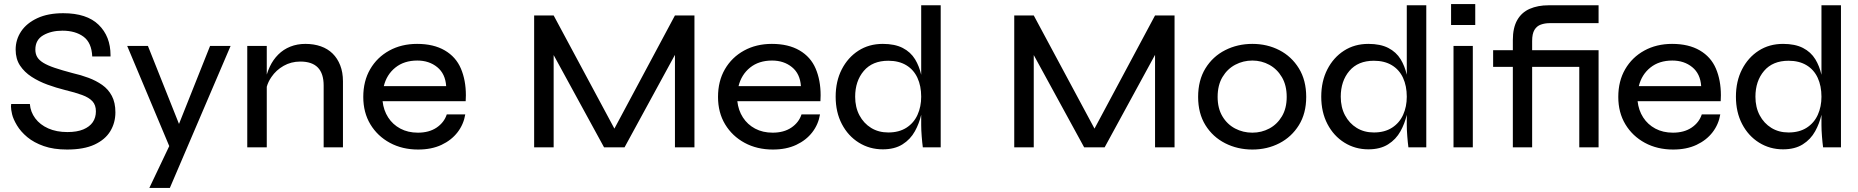

<svg xmlns="http://www.w3.org/2000/svg" viewBox="-20 -725 9144 945"><path d="M35 -213H127Q130 -174 153.5 -142.5Q177 -111 217.5 -93Q258 -75 312 -75Q359 -75 390 -88Q421 -101 436.5 -123.5Q452 -146 452 -177Q452 -208 435 -226.5Q418 -245 384 -257.5Q350 -270 300 -282Q256 -293 213.5 -308.5Q171 -324 135.5 -347Q100 -370 78.5 -402.5Q57 -435 57 -481Q57 -530 84 -570.5Q111 -611 163.5 -635.5Q216 -660 291 -660Q407 -660 465.5 -603Q524 -546 524 -453Q524 -450 524 -447H434Q431 -515 391 -544.5Q351 -574 287 -574Q232 -574 193 -551.5Q154 -529 154 -481Q154 -460 163 -444.5Q172 -429 193 -416Q214 -403 249.5 -391Q285 -379 338 -365Q378 -356 415.5 -342Q453 -328 483 -307Q513 -286 530.5 -253Q548 -220 548 -172Q548 -121 523 -79.5Q498 -38 445.5 -13.5Q393 11 310 11Q244 11 195.5 -6Q147 -23 114.5 -50Q82 -77 63.5 -108Q45 -139 39.5 -162.5Q34 -186 34 -201Q34 -207 35 -213Z M606 -499H708L861 -115L1014 -499H1115L816 200H715L813 -6Z M1197 -499H1293V-358Q1299 -378 1308 -397Q1324 -431 1349.5 -456.5Q1375 -482 1409 -495.5Q1443 -509 1483 -509Q1525 -509 1559 -497Q1593 -485 1617 -461.5Q1641 -438 1654.5 -403.5Q1668 -369 1668 -325V0H1573V-304Q1573 -363 1544.5 -392.5Q1516 -422 1458 -422Q1413 -422 1376 -401Q1339 -380 1316 -346Q1300 -323 1293 -298V0H1197Z M2179 -162H2270Q2262 -113 2232 -74Q2202 -35 2153 -12Q2104 11 2038 11Q1960 11 1899 -22Q1838 -55 1803 -113Q1768 -171 1768 -248Q1768 -326 1802 -384.5Q1836 -443 1896 -476Q1956 -509 2033 -509Q2114 -509 2169 -477Q2224 -445 2248.5 -387.5Q2273 -330 2273 -256Q2273 -242 2272 -227H1863Q1868 -182 1890.5 -147Q1913 -112 1950.5 -92Q1988 -72 2037 -72Q2092 -72 2129 -97Q2166 -122 2179 -162ZM2034 -427Q1969 -427 1926 -392.5Q1883 -358 1869 -301H2176Q2172 -362 2132 -394.5Q2092 -427 2034 -427Z M2609 0V-649H2705L3004 -92L3302 -649H3398V0H3302V-455L3054 0H2953L2705 -454V0Z M3925 -162H4016Q4008 -113 3978 -74Q3948 -35 3899 -12Q3850 11 3784 11Q3706 11 3645 -22Q3584 -55 3549 -113Q3514 -171 3514 -248Q3514 -326 3548 -384.5Q3582 -443 3642 -476Q3702 -509 3779 -509Q3860 -509 3915 -477Q3970 -445 3994.5 -387.5Q4019 -330 4019 -256Q4019 -242 4018 -227H3609Q3614 -182 3636.5 -147Q3659 -112 3696.5 -92Q3734 -72 3783 -72Q3838 -72 3875 -97Q3912 -122 3925 -162ZM3780 -427Q3715 -427 3672 -392.5Q3629 -358 3615 -301H3922Q3918 -362 3878 -394.5Q3838 -427 3780 -427Z M4325 10Q4260 10 4207 -23Q4154 -56 4123.5 -114.5Q4093 -173 4093 -249Q4093 -325 4123 -383.5Q4153 -442 4205 -475.5Q4257 -509 4325 -509Q4384 -509 4423 -489Q4462 -469 4484 -433Q4504 -400 4514 -357V-699H4610V0H4522Q4519 -22 4516.5 -54Q4514 -86 4514 -109V-160Q4504 -117 4483 -79Q4461 -39 4422 -14.5Q4383 10 4325 10ZM4352 -73Q4405 -73 4441.5 -96.5Q4478 -120 4496 -160Q4514 -200 4514 -249Q4514 -302 4495.5 -342Q4477 -382 4440.5 -404Q4404 -426 4352 -426Q4274 -426 4231.5 -376Q4189 -326 4189 -249Q4189 -197 4210 -157.5Q4231 -118 4267.5 -95.5Q4304 -73 4352 -73Z M4972 0V-649H5068L5367 -92L5665 -649H5761V0H5665V-455L5417 0H5316L5068 -454V0Z M6144 11Q6071 11 6010 -20Q5949 -51 5913 -109Q5877 -167 5877 -248Q5877 -330 5913 -388.5Q5949 -447 6010 -478Q6071 -509 6144 -509Q6217 -509 6277 -478Q6337 -447 6373 -388.5Q6409 -330 6409 -248Q6409 -167 6373 -109Q6337 -51 6277 -20Q6217 11 6144 11ZM6144 -72Q6189 -72 6227.5 -92.5Q6266 -113 6289.5 -152.5Q6313 -192 6313 -248Q6313 -305 6289.5 -345Q6266 -385 6227.5 -406Q6189 -427 6144 -427Q6099 -427 6060 -406.5Q6021 -386 5997 -346Q5973 -306 5973 -248Q5973 -192 5996.5 -152.5Q6020 -113 6059 -92.5Q6098 -72 6144 -72Z M6715 10Q6650 10 6597 -23Q6544 -56 6513.5 -114.5Q6483 -173 6483 -249Q6483 -325 6513 -383.5Q6543 -442 6595 -475.5Q6647 -509 6715 -509Q6774 -509 6813 -489Q6852 -469 6874 -433Q6894 -400 6904 -357V-699H7000V0H6912Q6909 -22 6906.5 -54Q6904 -86 6904 -109V-160Q6894 -117 6873 -79Q6851 -39 6812 -14.5Q6773 10 6715 10ZM6742 -73Q6795 -73 6831.5 -96.5Q6868 -120 6886 -160Q6904 -200 6904 -249Q6904 -302 6885.5 -342Q6867 -382 6830.5 -404Q6794 -426 6742 -426Q6664 -426 6621.5 -376Q6579 -326 6579 -249Q6579 -197 6600 -157.5Q6621 -118 6657.5 -95.5Q6694 -73 6742 -73Z M7241 -705V-602H7122V-705ZM7134 -499H7229V0H7134Z M7426 0V-396H7329V-478H7426V-528Q7426 -588 7447.5 -626Q7469 -664 7509 -681.5Q7549 -699 7602 -699H7848V-611H7606Q7584 -611 7564 -604Q7544 -597 7532.5 -578Q7521 -559 7521 -523V-478H7848V0H7753V-396H7521V0Z M8356 -162H8447Q8439 -113 8409 -74Q8379 -35 8330 -12Q8281 11 8215 11Q8137 11 8076 -22Q8015 -55 7980 -113Q7945 -171 7945 -248Q7945 -326 7979 -384.5Q8013 -443 8073 -476Q8133 -509 8210 -509Q8291 -509 8346 -477Q8401 -445 8425.5 -387.5Q8450 -330 8450 -256Q8450 -242 8449 -227H8040Q8045 -182 8067.5 -147Q8090 -112 8127.5 -92Q8165 -72 8214 -72Q8269 -72 8306 -97Q8343 -122 8356 -162ZM8211 -427Q8146 -427 8103 -392.5Q8060 -358 8046 -301H8353Q8349 -362 8309 -394.5Q8269 -427 8211 -427Z M8756 10Q8691 10 8638 -23Q8585 -56 8554.5 -114.5Q8524 -173 8524 -249Q8524 -325 8554 -383.5Q8584 -442 8636 -475.5Q8688 -509 8756 -509Q8815 -509 8854 -489Q8893 -469 8915 -433Q8935 -400 8945 -357V-699H9041V0H8953Q8950 -22 8947.5 -54Q8945 -86 8945 -109V-160Q8935 -117 8914 -79Q8892 -39 8853 -14.5Q8814 10 8756 10ZM8783 -73Q8836 -73 8872.5 -96.5Q8909 -120 8927 -160Q8945 -200 8945 -249Q8945 -302 8926.5 -342Q8908 -382 8871.5 -404Q8835 -426 8783 -426Q8705 -426 8662.5 -376Q8620 -326 8620 -249Q8620 -197 8641 -157.5Q8662 -118 8698.5 -95.5Q8735 -73 8783 -73Z"/></svg>

Font: Syne Med Modified
Style: Regular
Weight: 500
Designer: Lucas Descroix
Foundry: Bonjour Monde
Version: Version 2.200